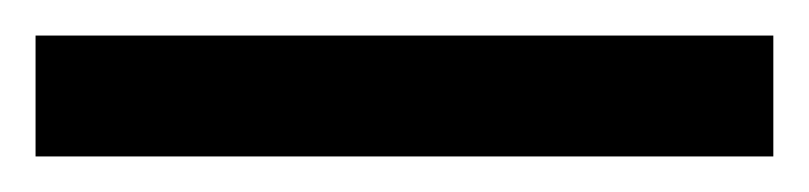

<svg xmlns="http://www.w3.org/2000/svg" viewBox="-22 70 455 108"><path d="M-2 90H413V158H-2Z"/></svg>

Font: hindi25
Style: Book
Weight: 400
Designer: Jelle Bosma - Monotype Design Team
Foundry: Monotype Imaging Inc.
Version: Version 2.003